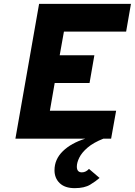

<svg xmlns="http://www.w3.org/2000/svg" viewBox="-20 -720 700 997"><path d="M60 0 183 -700H660L635 -556H312L290 -433H470L445 -289H264L239 -145H583L557 0ZM368 257Q317 257 290 231Q263 205 263 164Q263 107.5 306.2 65.2Q349.5 23 423 0H517Q465 20.5 434.8 46.5Q404.5 72.5 391.8 98.5Q379 124.5 379 145Q379 160.5 385.8 167.8Q392.5 175 405 175Q416.5 175 426 169.8Q435.5 164.5 442 157L497 204Q478.5 220.5 448.5 238.8Q418.5 257 368 257Z"/></svg>

Font: Overpass Black
Style: Italic
Weight: 900
Italic angle: -10°
Designer: Delve Withrington, Dave Bailey, Thomas Jockin
Foundry: Delve Fonts LLC
Version: Version 4.000